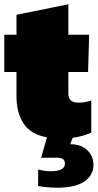

<svg xmlns="http://www.w3.org/2000/svg" viewBox="-25 -636 456 896"><path d="M241 240Q229 240 211 239Q193 238 177 236Q161 234 153 232V155Q182 163 211 163Q278 163 278 128Q278 112 268 106Q258 100 241 100H167L194 5Q118 -9 85 -59.5Q52 -110 52 -186V-300H-5V-474H52V-567L294 -616V-474H391L386 -300H294V-199Q294 -157 341 -157Q372 -157 401 -167V-17Q360 1 314 7L303 37Q353 37 382 64.5Q411 92 411 133Q411 182 368.5 211Q326 240 241 240Z"/></svg>

Font: Kanit Black
Style: Regular
Weight: 900
Designer: Katatrad Team
Foundry: CadsonDemak
Version: Version 2.000; ttfautohint (v1.8.3)